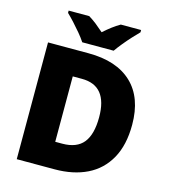

<svg xmlns="http://www.w3.org/2000/svg" viewBox="-132 -1031 998 1134"><g transform="rotate(15 367.0 -463.5)"><path d="M683 -372Q683 -248 636.5 -165Q590 -82 506 -41Q422 0 308 0H77V-714H324Q497 -714 590 -626Q683 -538 683 -372ZM483 -365Q483 -558 326 -558H270V-158H313Q401 -158 442 -209Q483 -260 483 -365ZM272 -767Q257 -790 234.5 -817Q212 -844 188.5 -869.5Q165 -895 146 -913V-927H272Q298 -911 319.5 -894Q341 -877 367 -854Q393 -877 416 -894.5Q439 -912 465 -927H589V-913Q572 -896 548.5 -870.5Q525 -845 502.5 -817.5Q480 -790 464 -767Z"/></g></svg>

Font: Noto Sans Meetei Mayek Black
Style: Regular
Weight: 900
Designer: Monotype Design Team and Neelakash Kshetrimayum
Foundry: Monotype Imaging Inc.
Version: Version 2.002; ttfautohint (v1.8.4.7-5d5b)